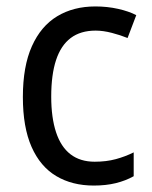

<svg xmlns="http://www.w3.org/2000/svg" viewBox="-20 -566 471 596"><path d="M271 10Q204 10 154.5 -19.5Q105 -49 78 -110Q51 -171 51 -265Q51 -360 79 -422.5Q107 -485 157.5 -515.5Q208 -546 276 -546Q313 -546 346.5 -538.5Q380 -531 403 -519L376 -448Q354 -457 327 -464Q300 -471 277 -471Q230 -471 199.5 -448Q169 -425 154 -379.5Q139 -334 139 -266Q139 -201 154 -155.5Q169 -110 199 -87Q229 -64 274 -64Q310 -64 339.5 -72Q369 -80 395 -93V-19Q370 -5 339.5 2.5Q309 10 271 10Z"/></svg>

Font: Noto Sans SemiCondensed
Style: Regular
Weight: 400
Width: 4
Version: Version 2.013